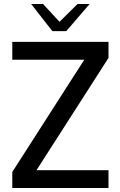

<svg xmlns="http://www.w3.org/2000/svg" viewBox="-20 -948 604 968"><path d="M42 0V-81L405 -647H42V-737H527V-656L164 -90H527V0ZM244 -791 137 -928H197L280 -838L371 -928H432L314 -791Z"/></svg>

Font: Exo Thin Medium
Style: Regular
Weight: 500
Version: Version 2.000